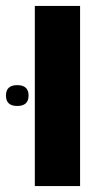

<svg xmlns="http://www.w3.org/2000/svg" viewBox="-59 -625 347 645"><path d="M58 0V-605H210V0ZM-39 -304Q-39 -269 -1 -269Q37 -269 37 -304Q37 -339 -1 -339Q-39 -339 -39 -304Z"/></svg>

Font: Noto Sans Hebrew ExtraCondensed Extra
Style: Regular
Weight: 800
Width: 3
Designer: Monotype Design Team
Foundry: Monotype Imaging Inc.
Version: Version 1.902